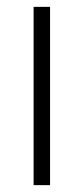

<svg xmlns="http://www.w3.org/2000/svg" viewBox="-20 -540 244 560"><path d="M78 0V-520H126V0Z"/></svg>

Font: Mplus 1p Light
Style: Regular
Weight: 300
Version: Version 1.061